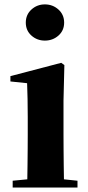

<svg xmlns="http://www.w3.org/2000/svg" viewBox="-20 -845 398 865"><path d="M182.1 -662.1Q147 -662.1 121.6 -684.8Q96.2 -707.5 96.2 -743.2Q96.2 -778.8 121.6 -802Q147 -825.2 182.1 -825.2Q217.8 -825.2 243.4 -802Q269 -778.8 269 -743.2Q269 -707.5 243.4 -684.8Q217.8 -662.1 182.1 -662.1ZM268.1 -37.1 329.1 -30.8V0H37.1V-30.8L103 -37.1Q103.5 -66.4 104 -102.5Q104.5 -138.7 104.7 -174.3Q105 -210 105 -237.8V-317.9Q105 -366.2 104.2 -398.9Q103.5 -431.6 102.1 -470.2L26.9 -478V-502L255.9 -562L270 -551.8L266.1 -392.1V-237.8Q266.1 -210 266.4 -174.1Q266.6 -138.2 267.1 -102.1Q267.6 -65.9 268.1 -37.1Z"/></svg>

Font: Source Han Serif JP Heavy
Style: Regular
Weight: 900
Designer: Ryoko NISHIZUKA  (kana & ideographs); Frank Grießhammer (Latin, Greek & Cyrillic); Wenlong ZHANG  (bopomofo); Sandoll Co
Foundry: Adobe Systems Incorporated
Version: Version 1.001;PS 1.001;hotconv 16.6.54;makeotf.lib2.5.65590